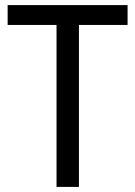

<svg xmlns="http://www.w3.org/2000/svg" viewBox="-20 -734 532 754"><path d="M290 0V-636H481V-714H10V-636H202V0Z"/></svg>

Font: Noto Sans Arabic SemCond
Style: Regular
Weight: 400
Width: 4
Designer: Monotype Design Team, Nadine Chahine, Nizar Qandah and Khaled Hosny
Foundry: Monotype Imaging Inc.
Version: Version 2.012